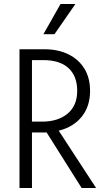

<svg xmlns="http://www.w3.org/2000/svg" viewBox="-20 -935 538 955"><path d="M77 0V-690H201Q269 -690 320 -665Q371 -640 399.5 -594Q428 -548 428 -483Q428 -406 386.5 -354.5Q345 -303 272 -285L458 0H386L212 -276H139V0ZM139 -330H188Q269 -330 316.5 -370Q364 -410 364 -483Q364 -557 320.5 -596.5Q277 -636 196 -636H139ZM196 -765 281 -915H355L251 -765Z"/></svg>

Font: Radio Canada Condensed Light
Style: Regular
Weight: 300
Width: 3
Designer: Charles Daoud, Etienne Aubert Bonn, Alexandre Saumier Demers, Jacques Le Bailly
Foundry: Radio-Canada
Version: Version 2.104; ttfautohint (v1.8.4.7-5d5b);gftools[0.9.28.de